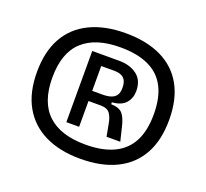

<svg xmlns="http://www.w3.org/2000/svg" viewBox="-98 -810 818 763"><g transform="rotate(20 311.5 -428.5)"><path d="M311 -163Q224 -163 161.5 -193.5Q99 -224 65.5 -283Q32 -342 32 -429Q32 -515 65 -574Q98 -633 161 -663.5Q224 -694 311 -694Q400 -694 462.5 -664Q525 -634 558 -575Q591 -516 591 -429Q591 -342 558 -283Q525 -224 462.5 -193.5Q400 -163 311 -163ZM311 -223Q382 -223 430 -245.5Q478 -268 502 -313.5Q526 -359 526 -429Q526 -499 502 -544.5Q478 -590 430 -612Q382 -634 311 -634Q206 -634 151.5 -583.5Q97 -533 97 -429Q97 -325 151.5 -274Q206 -223 311 -223ZM210 -281V-582H324Q370 -582 399.5 -559.5Q429 -537 429 -492Q429 -462 411 -441Q393 -420 353 -417V-409Q388 -408 402 -391Q416 -374 424 -339L438 -281H380L370 -334Q366 -358 355 -374Q344 -390 315 -390H264V-281ZM264 -433H308Q329 -433 343.5 -438Q358 -443 365.5 -454Q373 -465 373 -484Q373 -505 366.5 -516.5Q360 -528 348 -533Q336 -538 319 -538H264Z"/></g></svg>

Font: Bricolage Grotesque Light
Style: Regular
Weight: 300
Designer: Mathieu Triay
Foundry: Atelier Triay
Version: Version 1.000;gftools[0.9.30]